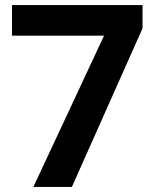

<svg xmlns="http://www.w3.org/2000/svg" viewBox="-20 -733 612 753"><path d="M111 0 388 -593H27V-713H539V-622L262 0Z"/></svg>

Font: Noto Sans Sinhala
Style: Bold
Weight: 700
Designer: Jelle Bosma - Monotype Design Team
Foundry: Monotype Imaging Inc.
Version: Version 2.006; ttfautohint (v1.8.4.7-5d5b)